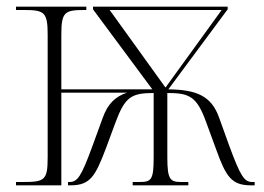

<svg xmlns="http://www.w3.org/2000/svg" viewBox="-20 -556 792 576"><path d="M28 0H164V-278H361C325 -266 303 -244 288 -202L257 -117C223 -24 212 -10 188 -10H184V0H192C251 0 266 -28 297 -109L327 -190C355 -265 374 -277 441 -277V-84C441 -16 434 -10 398 -10H378V0H545V-10H525C491 -10 482 -16 482 -83V-277C548 -277 571 -267 599 -188L628 -109C658 -25 675 0 733 0H744V-10H737C713 -10 702 -26 668 -118L637 -204C614 -268 570 -287 485 -288L663 -528V-536H259V-528L437 -288H164V-452C164 -520 174 -526 233 -526H239V-536H28V-526H51C113 -526 123 -520 123 -452V-84C123 -15 114 -10 48 -10H28ZM476 -294 309 -526H645L477 -294Z"/></svg>

Font: Noto Serif Display SemiCondensed ExtraLight
Style: Regular
Weight: 200
Width: 4
Designer: Monotype Design Team
Foundry: Monotype Imaging Inc.
Version: Version 2.009